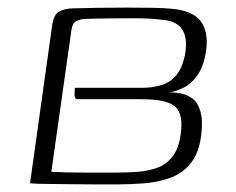

<svg xmlns="http://www.w3.org/2000/svg" viewBox="-20 -482 621 505"><path d="M117 -414Q121 -443 134.5 -451Q148 -459 170 -460Q205 -461 242.5 -461.5Q280 -462 315 -462Q350 -462 380 -461.5Q410 -461 431 -459Q488 -454 508.5 -425.5Q529 -397 522 -348Q516 -308 499.5 -284.5Q483 -261 463 -251.5Q443 -242 427 -239Q442 -239 458.5 -235.5Q475 -232 488 -221.5Q501 -211 507.5 -187.5Q514 -164 509 -125Q503 -79 481.5 -52.5Q460 -26 428.5 -14.5Q397 -3 361 0Q325 3 290 3Q256 3 225.5 3Q195 3 168.5 2.5Q142 2 120.5 2Q99 2 83.5 1.5Q68 1 59 0ZM354 -251Q380 -251 404 -258Q428 -265 445 -286Q462 -307 468 -347Q473 -384 458.5 -405.5Q444 -427 406 -430Q374 -434 334 -434Q294 -434 257.5 -433.5Q221 -433 199 -432Q195 -432 183 -427.5Q171 -423 168 -404L115 -30Q119 -30 130 -29.5Q141 -29 160 -28.5Q179 -28 209.5 -28Q240 -28 283 -28Q312 -28 340.5 -30Q369 -32 393 -40.5Q417 -49 433.5 -70Q450 -91 455 -127Q463 -181 441.5 -201Q420 -221 353 -221H184Q180 -221 178 -224.5Q176 -228 176 -233Q176 -238 176.5 -243Q177 -248 177 -251Z"/></svg>

Font: Genos Thin Light
Style: Italic
Weight: 300
Italic angle: -8°
Version: Version 1.010